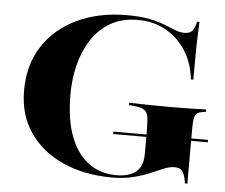

<svg xmlns="http://www.w3.org/2000/svg" viewBox="-46 -634 820 699"><g transform="rotate(5 364.0 -285.0)"><path d="M388.7 11.3Q287.1 11.3 208.9 -23.4Q130.6 -58.1 85.9 -122.6Q41.1 -187.1 41.1 -276.6Q41.1 -371 85.9 -439.5Q130.6 -508.1 210.1 -545.2Q289.5 -582.3 391.1 -582.3Q440.3 -582.3 473.8 -575.4Q507.3 -568.5 530.2 -559.3Q553.2 -550 570.6 -543.1Q587.9 -536.3 604 -536.3Q624.2 -536.3 633.1 -547.2Q641.9 -558.1 646.8 -580.6H655.6Q654.8 -561.3 653.6 -534.3Q652.4 -507.3 652 -467.7Q651.6 -428.2 651.6 -369.4H642.7Q636.3 -429 607.7 -473.8Q579 -518.5 533.9 -543.5Q488.7 -568.5 433.1 -568.5Q373.4 -568.5 331 -543.5Q288.7 -518.5 262.1 -476.6Q235.5 -434.7 223 -383.1Q210.5 -331.5 210.5 -277.4Q210.5 -184.7 234.3 -123Q258.1 -61.3 301.2 -29.8Q344.4 1.6 402.4 1.6Q433.1 1.6 454.8 -7.3Q476.6 -16.1 487.9 -35.1Q499.2 -54 499.2 -83.9V-168.5Q499.2 -204.8 496 -222.6Q492.7 -240.3 477.4 -247.6Q462.1 -254.8 426.6 -256.5V-265.3Q446.8 -264.5 474.2 -264.1Q501.6 -263.7 529 -263.3Q556.5 -262.9 576.6 -262.9Q617.7 -262.9 652 -263.7Q686.3 -264.5 707.3 -265.3V-256.5Q688.7 -254.8 679 -250Q669.4 -245.2 666.1 -231.9Q662.9 -218.5 662.9 -189.5V9.7H654Q650.8 -16.1 642.3 -31Q633.9 -46 611.3 -46Q594.4 -46 573.4 -37.5Q552.4 -29 525.4 -17.3Q498.4 -5.6 464.5 2.8Q430.6 11.3 388.7 11.3ZM378.2 -146.8V-155.6H724.2V-146.8Z"/></g></svg>

Font: Playfair 144pt SemiExpanded Black
Style: Regular
Weight: 900
Width: 6
Designer: Claus Eggers Sørensen
Foundry: Claus Eggers Sørensen
Version: Version 2.203